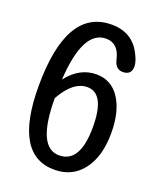

<svg xmlns="http://www.w3.org/2000/svg" viewBox="-142 -851 783 942"><g transform="rotate(20 250.0 -380.0)"><path d="M139.6 -425.8Q203.1 -507.8 291 -507.8Q369.1 -507.8 413.1 -440.9Q457 -374 457 -261.7Q457 -139.6 402.8 -68.4Q348.6 2.9 254.9 2.9Q43 2.9 43 -356.4Q43 -762.7 278.3 -762.7Q385.7 -762.7 432.6 -669.9Q452.1 -631.8 452.1 -607.4Q452.1 -562.5 406.2 -562.5Q368.2 -562.5 357.4 -610.4Q339.8 -688.5 275.4 -688.5Q155.3 -688.5 139.6 -425.8ZM137.7 -328.1Q137.7 -71.3 252.9 -71.3Q362.3 -71.3 362.3 -257.8Q362.3 -433.6 270.5 -433.6Q196.3 -433.6 137.7 -328.1Z"/></g></svg>

Font: MotoyaLMaru
Style: W3 mono
Weight: 400
Version: Version 1.01